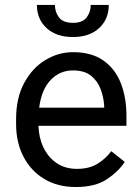

<svg xmlns="http://www.w3.org/2000/svg" viewBox="-20 -750 570 780"><path d="M288.1 9.8Q214.4 9.8 159.9 -22.9Q105.5 -55.7 75.4 -113.5Q45.4 -171.4 45.4 -245.6V-266.1Q45.4 -352.5 78.4 -413.3Q111.3 -474.1 164.3 -506.1Q217.3 -538.1 276.4 -538.1Q352.1 -538.1 400.1 -504.2Q448.2 -470.2 470.9 -411.9Q493.7 -353.5 493.7 -279.3V-238.8H136.2Q137.7 -190.4 156.7 -150.6Q175.8 -110.8 210.2 -87.4Q244.6 -64 293 -64Q340.8 -64 374 -83.5Q407.2 -103 432.1 -135.7L486.8 -92.3Q461.4 -53.2 414.1 -21.7Q366.7 9.8 288.1 9.8ZM276.4 -463.9Q222.7 -463.9 185.5 -424.8Q148.4 -385.7 139.2 -312.5H403.3V-319.3Q401.4 -354.5 388.9 -387.7Q376.5 -420.9 349.6 -442.4Q322.8 -463.9 276.4 -463.9ZM348.6 -730H421.9Q421.9 -672.4 382.8 -636Q343.8 -599.6 276.4 -599.6Q208.5 -599.6 169.2 -636Q129.9 -672.4 129.9 -730H203.1Q203.1 -701.2 219.7 -679.2Q236.3 -657.2 276.4 -657.2Q315.4 -657.2 332 -679.2Q348.6 -701.2 348.6 -730Z"/></svg>

Font: Vazirmatn RD
Style: Regular
Weight: 400
Designer: Saber Rastikerdar
Foundry: Saber Rastikerdar
Version: Version 32.102